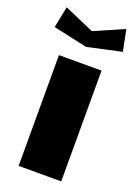

<svg xmlns="http://www.w3.org/2000/svg" viewBox="-181 -788 602 847"><g transform="rotate(20 120.0 -365.0)"><path d="M-40 -630 120 -595 280 -630 260 -730 120 -669 -20 -730ZM20 -520V0H220V-520Z"/></g></svg>

Font: MikodacsPCS
Style: Regular
Weight: 900
Designer: gluk (gluksza@wp.pl)
Foundry: gluk (gluksza@wp.pl)
Version: Version 0.27